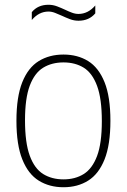

<svg xmlns="http://www.w3.org/2000/svg" viewBox="-20 -777 532 806"><path d="M246.5 9Q187.5 9 143 -18.5Q98.5 -46 73.8 -107.5Q49 -169 49 -270Q49 -370.5 73.5 -431.8Q98 -493 142.5 -520.5Q187 -548 246.5 -548Q305.5 -548 349.8 -520.8Q394 -493.5 418.8 -432.2Q443.5 -371 443.5 -270Q443.5 -169.5 419 -108Q394.5 -46.5 350.2 -18.8Q306 9 246.5 9ZM246.5 -24Q295.5 -24 331.5 -46.5Q367.5 -69 387.5 -122.2Q407.5 -175.5 407.5 -268.5Q407.5 -362.5 387.5 -416.5Q367.5 -470.5 331.5 -492.8Q295.5 -515 246.5 -515Q197.5 -515 161.2 -492.8Q125 -470.5 105 -417.5Q85 -364.5 85 -272Q85 -177.5 105 -123.2Q125 -69 161.2 -46.5Q197.5 -24 246.5 -24ZM309.5 -690Q290.5 -690 273 -696.8Q255.5 -703.5 239.5 -711Q225 -717.5 211 -723Q197 -728.5 183.5 -728.5Q143.5 -728.5 113.5 -693V-726Q139 -757 183.5 -757Q202.5 -757 220 -750.2Q237.5 -743.5 253.5 -736Q268 -729 282 -723.8Q296 -718.5 309.5 -718.5Q349.5 -718.5 380 -754V-721Q354 -690 309.5 -690Z"/></svg>

Font: Encode Sans Semi Condensed Thin
Style: Regular
Weight: 100
Width: 4
Designer: Multiple Designers
Foundry: Impallari Type
Version: Version 3.000; ttfautohint (v1.8.3) -l 8 -r 50 -G 200 -x 14 